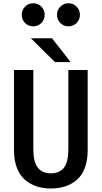

<svg xmlns="http://www.w3.org/2000/svg" viewBox="-20 -1120 610 1152"><path d="M248 -1031Q248 -1002 228.2 -982Q208.5 -962 179.5 -962Q150.5 -962 130.5 -982Q110.5 -1002 110.5 -1031Q110.5 -1060 130.5 -1080.2Q150.5 -1100.5 179.5 -1100.5Q208.5 -1100.5 228.2 -1080.5Q248 -1060.5 248 -1031ZM390.5 -962Q362 -962 342 -982Q322 -1002 322 -1031Q322 -1060 342 -1080.2Q362 -1100.5 390.5 -1100.5Q419.5 -1100.5 439.5 -1080.2Q459.5 -1060 459.5 -1031Q459.5 -1002 439.5 -982Q419.5 -962 390.5 -962ZM404 -747.5H310L165 -890.5H292ZM64 -218V-700H180V-224.5Q180 -148.5 206.8 -114.2Q233.5 -80 285.5 -80Q337.5 -80 363.8 -114Q390 -148 390 -224V-700H506V-218Q506 -157 488.8 -111.8Q471.5 -66.5 440.2 -40.2Q409 -14 370.5 -1.5Q332 11 285.5 11Q239 11 200.5 -1.5Q162 -14 130.8 -40.2Q99.5 -66.5 81.8 -111.8Q64 -157 64 -218Z"/></svg>

Font: League Mono Narrow Medium
Style: Regular
Weight: 500
Width: 3
Designer: Tyler Finck
Foundry: The League of Moveable Type / Tyler Finck
Version: Version 2.210